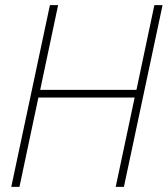

<svg xmlns="http://www.w3.org/2000/svg" viewBox="-20 -730 655 750"><path d="M24 0 175 -710H207L137 -379H513L583 -710H615L464 0H432L506 -349H130L56 0Z"/></svg>

Font: Geist Mono Thin
Style: Italic
Weight: 100
Italic angle: -12°
Monospace: yes
Designer: Basement.studio, Andrés Briganti, Mateo Zaragoza
Foundry: Basement.studio, Vercel, Andrés Briganti, Guido Ferreyra, Mateo Zaragoza
Version: Version 1.500; ttfautohint (v1.8.4.7-5d5b)